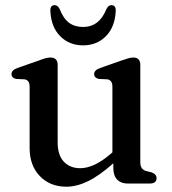

<svg xmlns="http://www.w3.org/2000/svg" viewBox="-20 -694 650 726"><path d="M92 -134.5V-366.5Q92 -390.5 73.5 -394L41 -395.5Q23.5 -399.5 23.5 -414Q23.5 -429 46 -437L125 -464.5Q140.5 -470.5 151.2 -473.5Q162 -476.5 170.5 -476.5Q198 -476.5 198 -448.5V-156Q198 -107.5 221.2 -82.8Q244.5 -58 283.5 -58Q308.5 -58 337.5 -71.2Q366.5 -84.5 399.5 -113L405 -118V-366.5Q405 -390.5 386.5 -394L354 -395.5Q336 -399.5 336 -414Q336 -429 359 -437L437.5 -464.5Q453 -470 463.8 -473.2Q474.5 -476.5 484 -476.5Q510.5 -476.5 510.5 -448.5V-81.5Q510.5 -66 516.2 -58.2Q522 -50.5 532 -47.5L552.5 -42.5Q572 -35.5 572 -20.5Q572 0 546 0H462.5Q437.5 0 423 -15Q408.5 -30 408.5 -58V-76.5Q355.5 -29.5 312.8 -8.8Q270 12 231 12Q169.5 12 130.8 -28Q92 -68 92 -134.5ZM294 -592Q355.5 -592 382.5 -660Q390 -674.5 401 -674.5Q419.5 -674.5 417.5 -650Q414 -590.5 379.8 -556.5Q345.5 -522.5 294 -522.5Q242.5 -522.5 208.2 -556.5Q174 -590.5 170.5 -650Q168.5 -674.5 187 -674.5Q198 -674.5 205.5 -660Q219.5 -624 241 -608Q262.5 -592 294 -592Z"/></svg>

Font: Fraunces 9pt Soft
Style: Regular
Weight: 400
Version: Version 1.000;[0bf87f6ff]